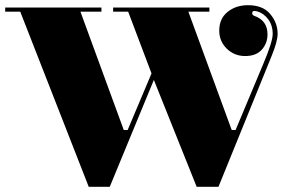

<svg xmlns="http://www.w3.org/2000/svg" viewBox="-20 -729 1090 740"><path d="M822 -9H738L573 -421L403 -9H322L58 -684H0V-700H371V-684H290L457 -228H472L564 -446L474 -684H416V-700H787V-684H706L873 -228H888L994 -481Q1031 -568 1031 -598Q1031 -632 1013.5 -655Q996 -678 972 -685Q964 -687 961 -687Q952 -687 952 -678Q952 -671 960 -668Q1011 -650 1011 -597Q1011 -562 989 -537.5Q967 -513 925 -513Q883 -513 854 -541.5Q825 -570 825 -611Q825 -657 857 -683Q889 -709 936 -709Q993 -709 1021.5 -675Q1050 -641 1050 -599Q1050 -570 1028 -516Z"/></svg>

Font: Elsie Swash Caps Black
Style: Regular
Weight: 900
Designer: Alejandro Inler
Foundry: Alejandro Inler
Version: 1.001